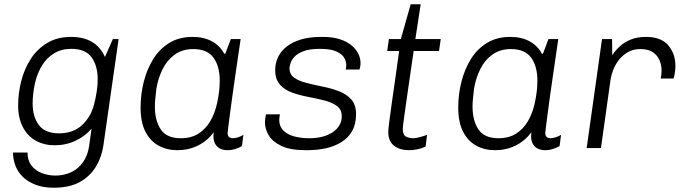

<svg xmlns="http://www.w3.org/2000/svg" viewBox="-20 -694 3196 900"><path d="M232 186Q182 186 145.5 171.5Q109 157 85.5 133.5Q62 110 51.5 80.5Q41 51 41 21H109Q109 58 127.5 82Q146 106 176.5 117.5Q207 129 240 129Q280 129 314 113Q348 97 370 65Q392 33 398 -11L409 -91Q380 -56 334.5 -34.5Q289 -13 236 -13Q187 -13 148 -34.5Q109 -56 87 -98.5Q65 -141 65 -200Q65 -257 79.5 -314Q94 -371 124 -417.5Q154 -464 201 -492.5Q248 -521 313 -521Q371 -521 410.5 -498Q450 -475 472 -427L509 -511H536L466 -22Q458 40 430 86.5Q402 133 353.5 159.5Q305 186 232 186ZM257 -69Q324 -69 365.5 -108.5Q407 -148 421 -205Q429 -235 433.5 -265.5Q438 -296 438 -322Q438 -385 409.5 -425Q381 -465 314 -465Q268 -465 233.5 -444Q199 -423 177 -387Q155 -351 144 -305Q138 -276 135.5 -253Q133 -230 133 -209Q133 -147 162 -108Q191 -69 257 -69Z M811 10Q762 10 723 -11.5Q684 -33 661.5 -77Q639 -121 639 -190Q639 -252 654 -311Q669 -370 698.5 -417.5Q728 -465 774 -493Q820 -521 883 -521Q936 -521 974 -500Q1012 -479 1031 -442H1036L1062 -511H1108Q1097 -436 1087.5 -371Q1078 -306 1070.5 -253Q1063 -200 1058 -160.5Q1053 -121 1050 -98.5Q1047 -76 1047 -71Q1047 -58 1053.5 -52Q1060 -46 1071 -46Q1082 -46 1096 -50.5Q1110 -55 1121 -62L1114 -9Q1100 -1 1082.5 4.5Q1065 10 1046 10Q1023 10 1007 0Q991 -10 984.5 -29Q978 -48 982 -74Q951 -33 907.5 -11.5Q864 10 811 10ZM828 -46Q877 -46 911 -68Q945 -90 966.5 -127.5Q988 -165 998 -212Q1005 -245 1007.5 -269.5Q1010 -294 1010 -316Q1010 -384 980.5 -424Q951 -464 886 -464Q835 -464 799 -438Q763 -412 742 -369.5Q721 -327 713 -278Q710 -252 708 -232Q706 -212 706 -195Q706 -129 733.5 -87.5Q761 -46 828 -46Z M1413 10Q1341 10 1299 -10Q1257 -30 1239.5 -60Q1222 -90 1222 -119Q1222 -130 1223.5 -139.5Q1225 -149 1227 -158H1292Q1291 -151 1290 -144.5Q1289 -138 1289 -131Q1289 -103 1306.5 -84Q1324 -65 1356 -55.5Q1388 -46 1431 -46Q1465 -46 1492.5 -53.5Q1520 -61 1540 -74.5Q1560 -88 1571 -107Q1582 -126 1582 -149Q1582 -181 1559 -197.5Q1536 -214 1501 -223Q1466 -232 1426 -239.5Q1386 -247 1350.5 -259.5Q1315 -272 1292.5 -297Q1270 -322 1270 -366Q1270 -399 1284 -427.5Q1298 -456 1325.5 -477Q1353 -498 1393 -509.5Q1433 -521 1485 -521H1493Q1538 -521 1571.5 -510.5Q1605 -500 1626.5 -482.5Q1648 -465 1659 -443Q1670 -421 1670 -399Q1670 -390 1668.5 -381.5Q1667 -373 1665 -368H1601Q1602 -372 1602.5 -377.5Q1603 -383 1603 -391Q1603 -406 1593.5 -423Q1584 -440 1557.5 -452.5Q1531 -465 1479 -465Q1431 -465 1402.5 -454Q1374 -443 1360 -427.5Q1346 -412 1341.5 -397Q1337 -382 1337 -375Q1337 -345 1359.5 -329.5Q1382 -314 1417.5 -305Q1453 -296 1493 -288Q1533 -280 1568.5 -266.5Q1604 -253 1626.5 -228Q1649 -203 1649 -159Q1649 -112 1630.5 -79.5Q1612 -47 1579 -27Q1546 -7 1505.5 1.5Q1465 10 1422 10Z M1897 10Q1854 10 1827 -11Q1800 -32 1800 -76Q1800 -85 1804 -118.5Q1808 -152 1815.5 -203.5Q1823 -255 1832 -319Q1841 -383 1851 -455H1795L1803 -511H1859L1905 -674H1952L1927 -511H2046L2038 -455H1919Q1905 -359 1893.5 -279.5Q1882 -200 1875 -149.5Q1868 -99 1868 -90Q1868 -61 1883.5 -53.5Q1899 -46 1918 -46Q1929 -46 1949 -51.5Q1969 -57 1982 -62L1975 -7Q1965 -2 1951.5 2Q1938 6 1924 8Q1910 10 1897 10Z M2300 10Q2251 10 2212 -11.5Q2173 -33 2150.5 -77Q2128 -121 2128 -190Q2128 -252 2143 -311Q2158 -370 2187.5 -417.5Q2217 -465 2263 -493Q2309 -521 2372 -521Q2425 -521 2463 -500Q2501 -479 2520 -442H2525L2551 -511H2597Q2586 -436 2576.5 -371Q2567 -306 2559.5 -253Q2552 -200 2547 -160.5Q2542 -121 2539 -98.5Q2536 -76 2536 -71Q2536 -58 2542.5 -52Q2549 -46 2560 -46Q2571 -46 2585 -50.5Q2599 -55 2610 -62L2603 -9Q2589 -1 2571.5 4.5Q2554 10 2535 10Q2512 10 2496 0Q2480 -10 2473.5 -29Q2467 -48 2471 -74Q2440 -33 2396.5 -11.5Q2353 10 2300 10ZM2317 -46Q2366 -46 2400 -68Q2434 -90 2455.5 -127.5Q2477 -165 2487 -212Q2494 -245 2496.5 -269.5Q2499 -294 2499 -316Q2499 -384 2469.5 -424Q2440 -464 2375 -464Q2324 -464 2288 -438Q2252 -412 2231 -369.5Q2210 -327 2202 -278Q2199 -252 2197 -232Q2195 -212 2195 -195Q2195 -129 2222.5 -87.5Q2250 -46 2317 -46Z M2730 0 2802 -511H2849L2850 -435Q2850 -436 2859.5 -449Q2869 -462 2888 -479Q2907 -496 2936.5 -508.5Q2966 -521 3008 -521Q3079 -521 3112.5 -481.5Q3146 -442 3146 -385Q3146 -368 3142.5 -348Q3139 -328 3137 -326H3077Q3080 -342 3080.5 -350.5Q3081 -359 3081 -365Q3081 -388 3072 -410.5Q3063 -433 3041.5 -448.5Q3020 -464 2981 -464Q2948 -464 2923 -449.5Q2898 -435 2881 -413Q2864 -391 2854.5 -366.5Q2845 -342 2842 -321L2797 0Z"/></svg>

Font: Chivo Medium ExtraLight
Style: Italic
Weight: 250
Italic angle: -8.05°
Version: Version 2.002